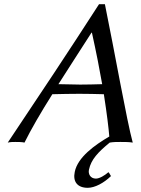

<svg xmlns="http://www.w3.org/2000/svg" viewBox="-20 -680 673 917"><path d="M510 161 500 144 497 143C480 158 455 173 438 173C412 173 400 151 405 130C415 82 448 47 504 1C522 -2 538 -2 555 -2C572 -2 598 -2 614 1C586 -100 526 -441 481 -660H453C310 -438 165 -220 17 1C30 -2 42 -2 53 -2C64 -2 86 -2 97 1C127 -60 175 -143 230 -230C268 -231 324 -232 359 -232C397 -232 438 -231 476 -230C491 -134 499 -66 502 -28C432 13 351 71 337 141C327 188 350 217 399 217C433 217 476 194 510 161ZM468 -278C435 -277 393 -276 363 -276C334 -276 291 -278 259 -278C313 -363 369 -449 417 -524H419C440 -429 456 -347 468 -278Z"/></svg>

Font: Libertinus Sans
Style: Italic
Weight: 400
Italic angle: -12°
Designer: Philipp H. Poll, Khaled Hosny
Foundry: Caleb Maclennan
Version: Version 7.050;RELEASE